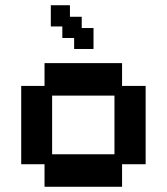

<svg xmlns="http://www.w3.org/2000/svg" viewBox="-20 -702 637 733"><path d="M150 11V-75H61V-374H150V-461H446V-374H536V-75H446V11ZM179 -113H417V-337H179ZM263 -515V-557H218V-601H174V-682H247V-638H292V-595H337V-515Z"/></svg>

Font: Pixelify Sans SemiBold
Style: Regular
Weight: 600
Designer: Stefie Justprince
Foundry: Typecalism Foundryline
Version: Version 1.000